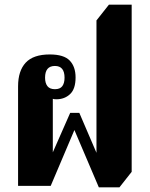

<svg xmlns="http://www.w3.org/2000/svg" viewBox="-20 -792 639 818"><path d="M401 6 297 -238 196 0H57V-424Q57 -490 89.5 -525Q122 -560 192 -560Q252 -560 277 -534Q302 -508 302 -462Q302 -413 278.5 -391Q255 -369 220 -369Q211 -369 205 -371V-143L279 -311H318L391 -141V-705L444 -772H541V-60L489 6ZM214 -412Q236 -412 245.5 -425Q255 -438 255 -461Q255 -511 214 -511Q172 -511 172 -461Q172 -438 182 -425Q192 -412 214 -412Z"/></svg>

Font: Noto Serif Thai Condensed ExtraBold
Style: Regular
Weight: 800
Width: 3
Designer: Monotype Design Team
Foundry: Monotype Imaging Inc.
Version: Version 2.002; ttfautohint (v1.8.4.7-5d5b)